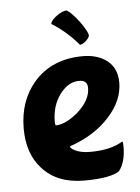

<svg xmlns="http://www.w3.org/2000/svg" viewBox="-48 -650 520 712"><g transform="rotate(-5 211.5 -294.0)"><path d="M166 -566Q166 -578 189 -595Q211 -611 227 -611Q246 -600 274 -562Q301 -524 301 -511Q299 -502 287 -491Q274 -480 265 -480Q221 -532 166 -566ZM250 -347Q209 -347 178 -305Q147 -263 147 -204Q147 -190 151 -190Q187 -191 232 -229Q281 -272 281 -318Q281 -347 250 -347ZM81 -39Q30 -95 30 -188Q30 -292 90 -361Q157 -437 272 -437Q319 -437 353 -416Q398 -387 398 -328Q398 -262 345 -203Q289 -140 195 -108Q195 -101 212 -92Q234 -81 268 -81Q344 -81 388 -108Q389 -109 390 -109Q393 -109 393 -90Q393 -32 368 0Q334 23 237 23Q136 23 81 -39Z"/></g></svg>

Font: Bubblegum Sans
Style: Regular
Weight: 400
Designer: Angel Koziupa and Alejandro Paul
Foundry: Angel Koziupa and Alejandro Paul
Version: Version 1.001